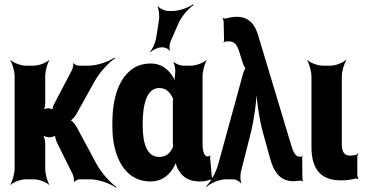

<svg xmlns="http://www.w3.org/2000/svg" viewBox="-20 -833 1720 892"><path d="M244 -172 318 -23C322 -15 325 5 323 10L326 12C328 7 343 0 350 0H398C438 0 493 20 519 39L520 35C494 17 450 -30 427 -74L335 -245C329 -256 312 -276 304 -276V-272C312 -272 329 -292 335 -303L420 -456C444 -499 487 -544 514 -562L513 -566C486 -548 433 -528 393 -528H345C339 -528 324 -534 322 -540L320 -538C322 -532 318 -513 314 -507L230 -347C227 -342 222 -325 224 -320L226 -322C224 -327 209 -330 204 -330C196 -330 182 -326 178 -321L181 -318C186 -323 190 -341 190 -351V-478C190 -502 200 -539 209 -552L208 -554C196 -542 161 -528 138 -528H99C76 -528 41 -542 29 -554L28 -552C37 -539 48 -502 48 -478V-50C48 -26 37 11 28 24L29 26C41 14 76 0 99 0H138C161 0 196 14 208 26L209 24C200 11 190 -26 190 -50V-167C190 -180 184 -204 177 -211L174 -208C180 -201 199 -195 210 -195H211C218 -195 237 -200 239 -205L236 -207C234 -202 240 -180 244 -172Z M945 -107 947 -104 944 -106C924 -109 921 -140 921 -171V-478C921 -502 931 -539 940 -552L939 -554C927 -542 891 -528 868 -528H830C817 -528 795 -537 788 -545L786 -542C791 -535 796 -510 794 -497C792 -482 790 -458 793 -446L797 -447C794 -457 785 -475 777 -486C755 -516 726 -538 680 -538C651 -538 624 -531 603 -518C534 -475 502 -382 502 -260V-250C502 -212 505 -177 513 -146C534 -59 586 10 679 10C728 10 760 -14 782 -48C790 -59 798 -77 799 -87H795C794 -77 801 -58 807 -47C826 -11 858 10 907 10C926 10 940 8 954 2C958 1 965 2 968 4L970 0C968 -1 964 -8 964 -13L956 -102C955 -105 957 -108 958 -110L956 -112C955 -111 954 -107 952 -107ZM783 -360V-171C783 -165 784 -159 784 -153C784 -153 784 -149 785 -149V-153C784 -153 783 -149 783 -149C770 -121 752 -104 719 -104C660 -104 643 -172 643 -250V-260C643 -341 659 -424 720 -424C749 -424 767 -408 779 -384C780 -382 785 -373 786 -374L785 -378C784 -377 783 -363 783 -360ZM719 -742 705 -654C701 -633 688 -604 678 -594L680 -591C690 -601 713 -613 730 -613H738C747 -613 764 -605 767 -598L770 -600C765 -607 768 -631 773 -642L809 -724C823 -757 857 -795 879 -809L877 -813C857 -798 813 -782 782 -782H762C747 -782 722 -793 715 -803L712 -801C718 -791 721 -759 719 -742Z M1372 -105C1349 -105 1340 -136 1333 -158L1179 -670C1163 -723 1134 -755 1079 -755C1062 -755 1043 -751 1028 -747C1024 -746 1017 -748 1015 -750L1014 -747C1016 -745 1019 -737 1019 -732L1021 -644C1021 -642 1019 -639 1018 -638L1021 -635C1022 -636 1023 -639 1025 -640C1031 -640 1035 -641 1042 -641C1069 -641 1081 -625 1090 -597L1110 -534C1112 -530 1120 -514 1122 -514V-518C1120 -518 1113 -502 1111 -497L993 -67C983 -30 956 15 938 32L940 35C958 18 1000 0 1029 0H1064C1075 0 1094 10 1099 18L1101 16C1096 7 1096 -21 1099 -34L1144 -211C1162 -282 1174 -380 1174 -437L1170 -436C1170 -380 1183 -283 1203 -212L1234 -100C1251 -36 1280 9 1344 9C1358 8 1369 7 1379 6C1381 6 1385 8 1386 10L1388 7C1386 5 1385 1 1385 -2L1384 -102C1384 -104 1385 -106 1386 -107L1384 -109C1383 -108 1383 -106 1381 -106V-105Z M1563 5C1589 5 1610 2 1629 -3C1633 -5 1641 -3 1644 0L1645 -3C1643 -6 1640 -15 1640 -20V-105C1640 -110 1643 -115 1645 -118L1642 -120C1640 -118 1637 -113 1633 -113L1627 -112L1609 -110C1580 -110 1568 -125 1568 -165V-478C1568 -502 1579 -539 1589 -552L1586 -554C1574 -542 1539 -528 1517 -528H1478C1456 -528 1420 -542 1408 -554L1407 -552C1416 -539 1427 -502 1427 -478V-150C1427 -47 1471 5 1563 5Z"/></svg>

Font: Asimov
Style: EdgeExtreme
Weight: 500
Designer: Google
Version: Version 2.000980: 2014